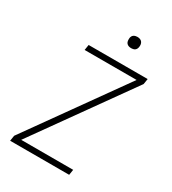

<svg xmlns="http://www.w3.org/2000/svg" viewBox="-218 -1039 1036 1155"><g transform="rotate(30 300.0 -462.0)"><path d="M39 0 45 -38 515 -697H154L160 -735H570L564 -697L94 -38H455L449 0ZM391 -846Q381 -846 372.5 -849Q364 -852 358.5 -859Q353 -866 352 -875.5Q351 -885 352 -895Q353 -901 356 -907Q359 -913 365 -917Q371 -921 377.5 -922.5Q384 -924 390 -924Q400 -924 408.5 -921Q417 -918 422.5 -911Q428 -904 429.5 -894.5Q431 -885 429 -875Q428 -869 425 -863Q422 -857 416.5 -853Q411 -849 404 -847.5Q397 -846 391 -846Z"/></g></svg>

Font: Iosevka XLt Ex Obl
Style: Regular
Weight: 200
Width: 7
Italic angle: -9°
Monospace: yes
Designer: Belleve Invis
Foundry: Belleve Invis
Version: Version 32.5.0; ttfautohint (v1.8.4)